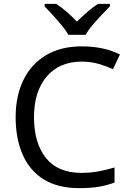

<svg xmlns="http://www.w3.org/2000/svg" viewBox="-20 -964 672 994"><path d="M403 -645Q288 -645 222 -568Q156 -491 156 -357Q156 -224 217.5 -146.5Q279 -69 402 -69Q449 -69 491 -77Q533 -85 573 -97V-19Q533 -4 490.5 3Q448 10 389 10Q280 10 207 -35Q134 -80 97.5 -163Q61 -246 61 -358Q61 -466 100.5 -548.5Q140 -631 217 -677.5Q294 -724 404 -724Q517 -724 601 -682L565 -606Q532 -621 491.5 -633Q451 -645 403 -645ZM334 -784Q321 -807 299 -833.5Q277 -860 253 -886Q229 -912 211 -931V-944H271Q297 -927 325 -903Q353 -879 378 -852Q405 -879 433 -903Q461 -927 487 -944H549V-931Q530 -912 505.5 -886Q481 -860 458.5 -833.5Q436 -807 424 -784Z"/></svg>

Font: Noto Sans Tifinagh Tawellemmet
Style: Regular
Weight: 400
Designer: JamraPatel
Foundry: JamraPatel LLC
Version: Version 2.006; ttfautohint (v1.8.4.7-5d5b)